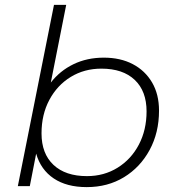

<svg xmlns="http://www.w3.org/2000/svg" viewBox="-20 -762 715 786"><path d="M53 0 201 -742H251L188 -424Q225 -472 280.5 -499Q336 -526 405 -526Q473 -526 523.5 -499.5Q574 -473 602.5 -424.5Q631 -376 631 -309Q631 -219 592.5 -148Q554 -77 487.5 -36.5Q421 4 335 4Q253 4 200 -31.5Q147 -67 128 -133L102 0ZM336 -41Q406 -41 461.5 -75.5Q517 -110 548.5 -170Q580 -230 580 -306Q580 -389 531.5 -435Q483 -481 395 -481Q325 -481 269.5 -447Q214 -413 182 -353Q150 -293 150 -216Q150 -133 199 -87Q248 -41 336 -41Z"/></svg>

Font: Montserrat Light
Style: Italic
Weight: 300
Italic angle: -11.3°
Designer: Julieta Ulanovsky
Foundry: Julieta Ulanovsky
Version: Version 9.000; ttfautohint (v1.8.4.7-5d5b)